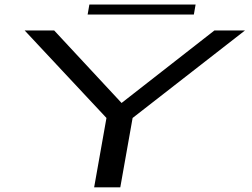

<svg xmlns="http://www.w3.org/2000/svg" viewBox="-20 -806 1082 826"><path d="M385 0 438 -298.5 86 -675H213L503 -363L902.5 -675H1034L550.5 -298.5L497.5 0ZM357 -743.5 364.5 -786.5H821.5L814 -743.5Z"/></svg>

Font: Anybody UltraExpanded Regular
Style: Italic
Weight: 400
Width: 9
Italic angle: -10°
Designer: Tyler Finck
Foundry: Etcetera Type Company
Version: Version 1.010; ttfautohint (v1.8.3) -l 8 -r 50 -G 200 -x 14 